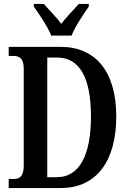

<svg xmlns="http://www.w3.org/2000/svg" viewBox="-20 -951 653 971"><path d="M239 -771H342C359 -816 403 -880 429 -918V-931H378C353 -901 314 -864 290 -830C266 -864 227 -901 202 -931H151V-918C177 -880 222 -816 239 -771ZM24 0H287C473 0 568 -143 568 -362C568 -589 463 -714 287 -714H24V-668H48C79 -668 100 -655 100 -604V-113C100 -62 81 -46 52 -46H24ZM268 -55H219V-660H269C382 -660 440 -559 440 -362C440 -167 382 -55 268 -55Z"/></svg>

Font: Noto Serif Sinhala ExtraCondensed SemiBold
Style: Regular
Weight: 600
Width: 2
Designer: Jelle Bosma - Monotype Design Team
Foundry: Monotype Imaging Inc.
Version: Version 2.007